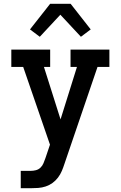

<svg xmlns="http://www.w3.org/2000/svg" viewBox="-20 -783 640 1018"><path d="M90 215V123H142Q156 123 170 119.5Q184 116 194.5 106Q205 96 210.5 82.5Q216 69 221 55L245 -16L103 -428H40V-520H246V-428H213L301 -150L388 -428H354V-520H560V-428H497L322 85Q316 104 308 123Q300 142 287.5 158.5Q275 175 258.5 187Q242 199 222.5 205.5Q203 212 182.5 213.5Q162 215 142 215ZM191 -588 139 -627 246 -763H354L356 -761L461 -627L409 -588L300 -705Z"/></svg>

Font: Iosevka Etoile Semibold
Style: Regular
Weight: 600
Designer: Belleve Invis
Foundry: Belleve Invis
Version: Version 22.1.2; ttfautohint (v1.8.4)